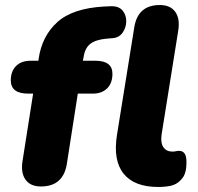

<svg xmlns="http://www.w3.org/2000/svg" viewBox="-20 -734 789 765"><path d="M143 9Q101 9 81.5 -18.5Q62 -46 70 -94L112 -361H92Q23 -361 23 -414Q23 -450 44 -471Q65 -492 102 -492H133L134 -500Q147 -590 208 -645.5Q269 -701 395 -708L418 -709Q452 -711 467.5 -693Q483 -675 483 -650Q483 -625 469 -604.5Q455 -584 429 -582L405 -580Q361 -576 339.5 -559Q318 -542 313 -506L310 -492H360Q428 -492 428 -440Q428 -403 407 -382Q386 -361 350 -361H290L246 -79Q231 9 143 9ZM611 11Q515 11 472.5 -42Q430 -95 446 -196L515 -625Q529 -714 617 -714Q659 -714 678.5 -686.5Q698 -659 690 -611L624 -199Q619 -165 631 -147.5Q643 -130 667 -130Q675 -130 681 -131.5Q687 -133 694 -133Q707 -133 715 -123Q723 -113 723 -87Q723 -45 707 -24.5Q691 -4 671 3Q661 7 644 9Q627 11 611 11Z"/></svg>

Font: Nunito Black
Style: Italic
Weight: 900
Italic angle: -9°
Designer: Vernon Adams
Foundry: Vernon Adams
Version: Version 3.601; ttfautohint (v1.8.2.53-6de2)